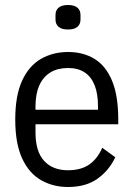

<svg xmlns="http://www.w3.org/2000/svg" viewBox="-20 -736 535 768"><path d="M252 12Q192 12 144 -15.5Q96 -43 68.5 -102.5Q41 -162 41 -258Q41 -354 68.5 -413.5Q96 -473 144 -500.5Q192 -528 252 -528Q313 -528 358 -500.5Q403 -473 428 -413.5Q453 -354 453 -258V-239H122V-206Q122 -130 156.5 -92.5Q191 -55 252 -55Q304 -55 337 -78Q370 -101 389 -145L441 -107Q417 -55 370.5 -21.5Q324 12 252 12ZM252 -464Q211 -464 182 -446.5Q153 -429 137.5 -395Q122 -361 122 -310V-297H372V-310Q372 -361 358.5 -395Q345 -429 318.5 -446.5Q292 -464 252 -464ZM252 -618Q227 -618 214.5 -628.5Q202 -639 202 -658V-676Q202 -695 214.5 -705.5Q227 -716 252 -716Q277 -716 289.5 -705.5Q302 -695 302 -676V-658Q302 -639 289.5 -628.5Q277 -618 252 -618Z"/></svg>

Font: IBM Plex Sans Condensed
Style: Regular
Weight: 400
Width: 3
Designer: Mike Abbink, Paul van der Laan, Pieter van Rosmalen
Foundry: Bold Monday
Version: Version 3.201